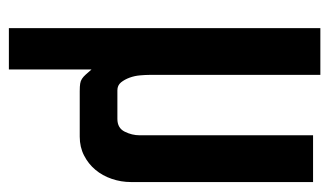

<svg xmlns="http://www.w3.org/2000/svg" viewBox="-168 -390 710 413"><g transform="rotate(90 186.5 -184.0)"><path d="M372.1 -111.3Q372.1 -89.8 365.2 -69.8Q358.4 -49.8 345.7 -34.7Q333 -19.5 314.9 -10.3Q296.9 -1 274.4 -1H176.8Q166 -1 160.2 -2Q154.3 -2.9 149.9 -5.9Q145.5 -8.8 141.1 -13.7Q136.7 -18.6 129.9 -26.4V151.4H41V-518.6H141.6V-150.4Q141.6 -142.6 142.6 -130.9Q143.6 -119.1 147.5 -108.4Q151.4 -97.7 157.7 -89.8Q164.1 -82 174.8 -82H236.3Q255.9 -82 263.7 -97.7Q271.5 -113.3 271.5 -129.9V-502.9H372.1Z"/></g></svg>

Font: RIT TN Joy
Style: Bold
Weight: 700
Designer: Hussain K H
Foundry: Rachana Institute of Typography
Version: 1.6.2